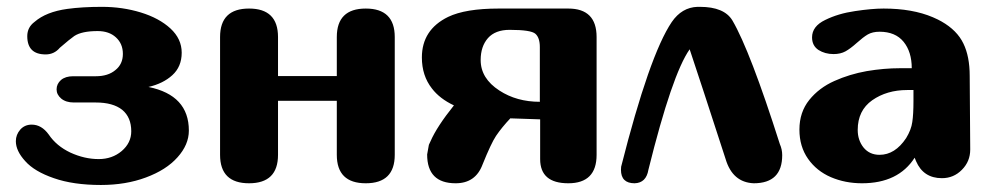

<svg xmlns="http://www.w3.org/2000/svg" viewBox="-20 -525 2856 550"><path d="M405.3 -275.9Q521 -252.4 521 -150.9Q521 -110.4 488.3 -74.2Q456.1 -38.1 397.9 -16.6Q340.3 4.9 269 4.9Q189.9 4.9 134.3 -14.6Q78.6 -33.7 52.2 -63.5Q25.4 -92.8 25.4 -120.6Q25.4 -139.2 38.1 -153.8Q50.8 -168 70.8 -168Q99.1 -168 119.6 -139.6Q141.6 -106.9 181.6 -87.9Q222.2 -69.3 262.7 -69.3Q301.3 -69.3 328.6 -92.3Q356 -115.7 356 -148.9Q356 -189 330.1 -210.4Q303.7 -231.4 254.4 -231.4H191.4Q168.9 -231.4 155.3 -242.7Q142.1 -253.9 142.1 -269Q142.1 -284.7 154.8 -295.9Q167.5 -306.6 189.5 -306.6H254.4Q289.6 -306.6 310.5 -324.2Q332 -341.3 332 -370.6Q332 -399.9 312 -418Q292.5 -436 259.8 -436Q214.4 -436 192.9 -421.9Q180.2 -413.1 151.4 -388.2Q135.3 -369.1 110.8 -369.1Q58.1 -369.1 58.1 -421.4Q58.1 -446.8 79.1 -462.4Q112.3 -491.2 172.9 -499.5Q215.8 -505.4 272 -505.4Q330.6 -505.4 383.3 -489.3Q436 -473.1 468.3 -443.4Q500.5 -413.6 500.5 -374Q500.5 -334 473.6 -309.6Q447.3 -285.6 405.3 -275.9Z M1027.8 -500.5Q1110.8 -500.5 1110.8 -418.9V-81.5Q1110.8 0 1027.8 0Q944.8 0 944.8 -81.5V-236.3H776.4V-81.5Q776.4 0 693.4 0Q610.4 0 610.4 -81.5V-418.9Q610.4 -500.5 693.4 -500.5Q776.4 -500.5 776.4 -418.9V-307.1H944.8V-418.9Q944.8 -500.5 1027.8 -500.5Z M1526.4 -390.1Q1526.4 -417 1513.7 -428.2Q1501 -439.5 1439.9 -439.5Q1398.9 -439.5 1377.9 -416Q1356.9 -392.1 1356.9 -353Q1356.9 -300.3 1410.6 -265.6Q1460 -233.4 1526.4 -233.4ZM1607.9 -500.5Q1689 -500.5 1689 -418.9V-81.5Q1689 0 1607.9 0Q1527.3 0 1527.3 -69.3V-183.1L1441.9 -186Q1417.5 -160.2 1400.9 -135.7Q1386.7 -114.3 1362.3 -53.7Q1342.3 0 1285.2 0Q1203.6 0 1203.6 -82.5L1208.5 -109.9L1209.5 -112.3L1213.4 -120.6Q1231.4 -162.1 1280.3 -223.1Q1239.7 -242.2 1217.3 -271.5Q1188.5 -308.1 1188.5 -360.4Q1188.5 -439.9 1263.7 -476.6Q1313.5 -500.5 1408.2 -500.5Z M2213.9 -112.3Q2220.7 -97.2 2220.7 -80.6Q2220.7 0 2139.2 0Q2078.6 -2.4 2058.6 -69.3Q1984.4 -297.9 1955.6 -383.8Q1905.3 -312.5 1837.4 -38.6Q1831.1 -1 1797.9 0Q1758.8 0 1758.8 -38.6L1759.3 -47.4Q1840.3 -367.2 1904.3 -461.9Q1933.1 -503.9 1978 -505.4H1984.9Q2054.7 -505.4 2078.1 -466.3Q2128.9 -379.4 2213.9 -112.3Z M2596.7 -267.1H2578.6Q2520.5 -267.1 2478.5 -237.8Q2437 -208.5 2437 -152.8Q2437 -123.5 2453.6 -102.5Q2470.7 -81.5 2499.5 -81.5Q2543.9 -81.5 2575.7 -129.4Q2590.3 -153.3 2593.3 -175.3Q2596.7 -197.3 2596.7 -235.4ZM2757.8 -307.6 2759.3 -96.7Q2759.3 -62.5 2735.4 -38.6Q2711.9 -14.6 2678.2 -14.6Q2625 -14.6 2604 -63.5L2600.1 -73.2Q2553.2 0 2449.2 0Q2400.9 0 2359.9 -17.6Q2319.3 -35.2 2294.9 -69.8Q2270 -105 2270 -153.8Q2270 -203.6 2298.3 -238.8Q2326.2 -273.4 2370.1 -293Q2413.6 -312.5 2462.9 -321.3Q2512.2 -329.6 2558.1 -329.6H2591.8Q2591.8 -376.5 2568.4 -405.3Q2544.9 -434.1 2499.5 -434.1Q2479.5 -434.1 2465.8 -426.3Q2452.6 -418.5 2434.1 -401.9Q2416 -385.7 2401.9 -377.9Q2387.7 -370.1 2367.7 -370.1Q2343.3 -370.1 2324.7 -381.8Q2306.2 -394 2306.2 -418Q2306.2 -449.7 2343.8 -467.8Q2381.3 -486.3 2429.2 -493.2Q2477.5 -500.5 2511.2 -500.5Q2593.8 -500.5 2652.3 -475.6Q2668 -468.8 2677.2 -463.4Q2721.7 -438 2739.7 -400.4Q2757.8 -363.3 2757.8 -307.6Z"/></svg>

Font: inglobal
Style: Bold
Weight: 700
Designer: Andrey Kochetov, Denis Davydov, Evgeny Yurtaev
Foundry: inglobal.ru
Version: Version 1.00 September 25, 2014, initial release